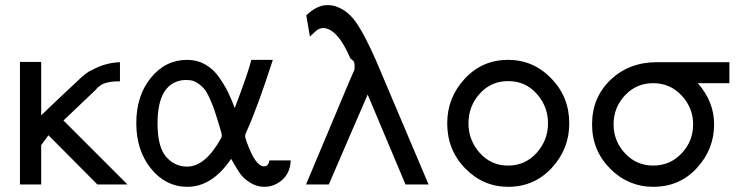

<svg xmlns="http://www.w3.org/2000/svg" viewBox="-20 -712 2867 741"><path d="M57 0V-473H139V-267Q166 -293 193.5 -319Q221 -345 236.5 -359.5Q252 -374 268 -389Q284 -404 292 -411.5Q300 -419 308.5 -425.5Q317 -432 322.5 -435.5Q328 -439 334 -441Q385 -470 443 -472V-398Q401 -399 375 -387Q358 -377 349 -365Q341 -357 225 -247L472 0H356L167 -190L139 -152V0Z M702 -481Q740 -481 771.5 -463.5Q803 -446 825 -414.5Q847 -383 860 -356.5Q873 -330 886 -295Q938 -431 950 -481H1033Q973 -295 930 -201Q926 -193 926 -187Q926 -180 933 -162Q966 -70 999 -70Q1016 -70 1020 -93H1102Q1100 -45 1069.5 -18Q1039 9 1000 9Q971 9 945.5 -7Q920 -23 907.5 -41Q895 -59 884 -78.5Q873 -98 872 -99Q799 9 703 9Q620 9 563 -61Q506 -131 506 -237Q506 -343 562.5 -412Q619 -481 702 -481ZM588 -236Q588 -145 621 -107Q654 -69 702 -69Q773 -69 834 -180Q836 -183 836 -190Q836 -196 824 -235Q813 -270 808 -285.5Q803 -301 791 -328.5Q779 -356 768.5 -368.5Q758 -381 741.5 -392Q725 -403 705 -403Q697 -404 680 -402Q588 -385 588 -236Z M1161 0 1324 -388 1347 -441Q1348 -442 1348 -444Q1350 -472 1344 -476Q1343 -478 1339 -481Q1335 -484 1332 -487Q1282 -604 1225 -604Q1208 -601 1200 -593Q1196 -590 1188 -582Q1180 -574 1176 -571L1162 -653Q1202 -690 1237 -692Q1264 -694 1287 -683Q1328 -666 1359.5 -618Q1391 -570 1431 -479L1634 0H1545L1399 -347Q1374 -290 1324 -174Q1274 -58 1249 0Z M1706 -236Q1706 -335 1773.5 -408Q1841 -481 1941 -481Q2038 -481 2107.5 -409.5Q2177 -338 2177 -236Q2177 -137 2109.5 -64Q2042 9 1941 9Q1845 9 1775.5 -62Q1706 -133 1706 -236ZM1788 -236Q1788 -171 1831.5 -122Q1875 -73 1941 -73Q2007 -73 2051 -122Q2095 -171 2095 -236Q2095 -301 2051.5 -350Q2008 -399 1941 -399Q1875 -399 1831.5 -350.5Q1788 -302 1788 -236Z M2265 -232Q2265 -336 2336.5 -404Q2408 -472 2515 -472H2795V-391H2673Q2736 -320 2736 -232Q2736 -136 2669.5 -63.5Q2603 9 2501 9Q2405 9 2335 -61Q2265 -131 2265 -232ZM2348 -232Q2348 -168 2392 -120.5Q2436 -73 2501 -73Q2566 -73 2610.5 -120Q2655 -167 2655 -232Q2655 -296 2610.5 -343.5Q2566 -391 2501 -391Q2436 -391 2392 -344Q2348 -297 2348 -232Z"/></svg>

Font: Coval
Style: Light
Weight: 300
Foundry: Context Ltd
Version: Version 001.000